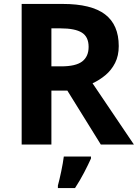

<svg xmlns="http://www.w3.org/2000/svg" viewBox="-20 -734 700 975"><path d="M298 -714Q444 -714 513.5 -661Q583 -608 583 -500Q583 -451 564.5 -414.5Q546 -378 515.5 -352.5Q485 -327 450 -311L660 0H492L322 -274H241V0H90V-714ZM287 -590H241V-397H290Q365 -397 397.5 -422Q430 -447 430 -496Q430 -547 395.5 -568.5Q361 -590 287 -590ZM442 71Q427 104 407 142.5Q387 181 361 221H274V208Q282 179 291 136Q300 93 304 61H442Z"/></svg>

Font: RS Noto Sans
Style: Bold
Weight: 700
Designer: Monotype Design Team
Foundry: Monotype Imaging Inc.
Version: Version 3.10